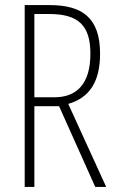

<svg xmlns="http://www.w3.org/2000/svg" viewBox="-20 -734 456 754"><path d="M175 -714H77V0H115V-317H212L354 0H397L248 -326C332 -350 373 -414 373 -523C373 -664 303 -714 175 -714ZM173 -679C289 -679 335 -633 335 -523C335 -402 279 -352 194 -352H115V-679Z"/></svg>

Font: Noto Sans ExtraCondensed ExtraLight
Style: Regular
Weight: 200
Width: 2
Designer: Monotype Design Team
Foundry: Monotype Imaging Inc.
Version: Version 2.013